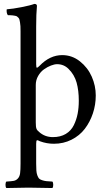

<svg xmlns="http://www.w3.org/2000/svg" viewBox="-20 -718 542 972"><path d="M161.1 -288.1V-98.1Q161.1 -75.2 164.6 -66.4Q168 -57.6 178.2 -49.8Q207 -23.9 248 -23.9Q286.1 -23.9 313 -40Q339.8 -56.2 353.5 -84Q367.2 -111.8 373 -142.1Q378.9 -172.4 378.9 -208Q378.9 -259.8 367.9 -299.6Q356.9 -339.4 327.1 -369.1Q303.2 -393.1 269 -393.1Q255.9 -393.1 238 -386.2Q220.2 -379.4 202.6 -366.9Q185.1 -354.5 173.1 -333.5Q161.1 -312.5 161.1 -288.1ZM163.1 9.8V109.9Q163.1 131.8 164.1 145.3Q165 158.7 168.9 169.4Q172.9 180.2 177.2 185.3Q181.6 190.4 192.6 194.1Q203.6 197.8 214.1 199Q224.6 200.2 245.1 201.2Q249.5 205.6 249.5 217.5Q249.5 229.5 245.1 233.9Q159.2 231.9 124 231.9Q96.2 231.9 12.2 233.9Q7.8 229.5 7.8 217.5Q7.8 205.6 12.2 201.2Q38.1 199.7 49.8 197.5Q61.5 195.3 70.6 185.5Q79.6 175.8 81.8 158.9Q84 142.1 84 109.9V-559.1Q84 -574.2 83.5 -585.2Q83 -596.2 81.3 -604.7Q79.6 -613.3 78.4 -618.9Q77.1 -624.5 72.8 -628.7Q68.4 -632.8 65.9 -634.8Q63.5 -636.7 55.9 -638.2Q48.3 -639.6 43.9 -640.1Q39.6 -640.6 28.8 -641.1H20Q15.6 -645.5 14.2 -655Q12.7 -664.6 14.2 -670.9Q43.9 -672.9 89.6 -681.9Q135.3 -690.9 153.8 -698.2Q167 -698.2 167 -688Q163.1 -647.9 163.1 -583V-392.1Q163.1 -375 167 -375Q170.4 -375 180.2 -384.8Q232.4 -439 294.9 -439Q344.7 -439 384.5 -407.5Q424.3 -376 444.6 -329.8Q464.8 -283.7 464.8 -234.9Q464.8 -187.5 450.2 -143.8Q435.5 -100.1 409.2 -65.7Q382.8 -31.2 342 -10.7Q301.3 9.8 252.9 9.8Q216.3 9.8 182.1 -2.9L175.8 -5.9Q168.5 -9.3 167 -7.8Q163.1 -6.3 163.1 9.8Z"/></svg>

Font: Common Serif
Style: Regular
Weight: 400
Designer: Philipp H. Poll, Khaled Hosny
Foundry: Stefan Peev, Context Ltd.
Version: Version 1.026